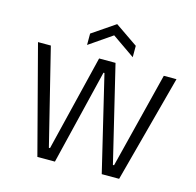

<svg xmlns="http://www.w3.org/2000/svg" viewBox="-123 -1013 1163 1141"><g transform="rotate(15 458.0 -442.5)"><path d="M205 0 32 -660H111L257 -70H264L408 -660H509L651 -70H658L806 -660H884L708 0H601L461 -585H455L313 0ZM318 -719V-789L459 -885L599 -789V-719L459 -816Z"/></g></svg>

Font: Bricolage Grotesque 36pt Light
Style: Regular
Weight: 300
Designer: Mathieu Triay
Foundry: Atelier Triay
Version: Version 1.001;gftools[0.9.33.dev8+g029e19f]